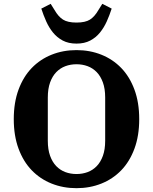

<svg xmlns="http://www.w3.org/2000/svg" viewBox="-20 -972 800 1004"><path d="M380 -62Q411 -62 438 -72Q465 -82 485.5 -103Q506 -124 518 -157Q530 -190 530 -236V-462Q530 -508 518 -541Q506 -574 485.5 -595Q465 -616 438 -626Q411 -636 380 -636Q349 -636 322 -626Q295 -616 274.5 -595Q254 -574 242 -541Q230 -508 230 -462V-236Q230 -190 242 -157Q254 -124 274.5 -103Q295 -82 322 -72Q349 -62 380 -62ZM380 12Q310 12 250 -12Q190 -36 146 -81.5Q102 -127 77 -194.5Q52 -262 52 -349Q52 -436 77 -503.5Q102 -571 146 -616.5Q190 -662 250 -686Q310 -710 380 -710Q450 -710 510 -686Q570 -662 614 -616.5Q658 -571 683 -503.5Q708 -436 708 -349Q708 -262 683 -194.5Q658 -127 614 -81.5Q570 -36 510 -12Q450 12 380 12ZM380 -744Q338 -744 308 -760Q278 -776 257 -802Q236 -828 221.5 -860.5Q207 -893 196 -927L245 -952L265 -920Q285 -885 309.5 -869.5Q334 -854 380 -854Q426 -854 450.5 -869.5Q475 -885 495 -920L515 -952L564 -927Q553 -893 538.5 -860.5Q524 -828 503 -802Q482 -776 452 -760Q422 -744 380 -744Z"/></svg>

Font: IBM Plex Serif
Style: Bold
Weight: 700
Designer: Mike Abbink, Paul van der Laan, Pieter van Rosmalen
Foundry: Bold Monday
Version: Version 2.008